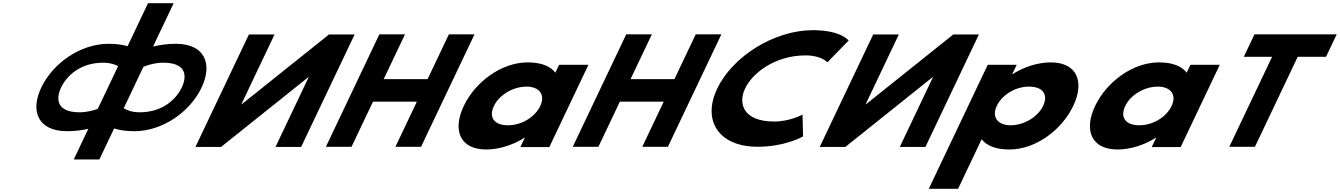

<svg xmlns="http://www.w3.org/2000/svg" viewBox="-20 -917 8354 1197"><path d="M775.5 -629.1C746.9 -637.4 708.3 -644 657.3 -644C479.2 -644 308.8 -521.6 237 -370.5C165.5 -220.1 220.7 -99 398.2 -99C449.1 -99 494.1 -105.6 530.5 -113.9L439.8 77H599.6L691.4 -116.2C720.5 -106.8 761.4 -99 816.9 -99C994.4 -99 1164.8 -220.1 1236.4 -370.5C1308.2 -521.6 1254.2 -644 1076.1 -644C1020.6 -644 972.2 -636.2 934.2 -626.8L1062.6 -897H902.8ZM716.4 -504.8 589.6 -238.2C563.4 -228.8 521.4 -216.9 476.6 -216.9C330.8 -216.9 327.5 -301.1 361.1 -371.8C394.5 -441.9 477.8 -526.1 623.6 -526.1C668.4 -526.1 699.1 -514.2 716.4 -504.8ZM850.6 -216.9C799.3 -216.9 766.6 -232.5 751.3 -242.1L874.3 -500.9C898.7 -510.5 946.3 -526.1 997.6 -526.1C1143.4 -526.1 1146.8 -441.9 1113.4 -371.8C1079.8 -301.1 996.4 -216.9 850.6 -216.9Z M1904.5 -436.1H1902.5L1358.2 -0.9H1198.4L1531.8 -702.1H1691.6L1484.7 -266.9H1486.8L2031 -702.1H2190.8L1857.4 -0.9H1697.6Z M2305.4 -283.2H2578.9L2445.2 -1.9H2605L2938.4 -703.1H2778.6L2645.6 -423.5H2372L2505 -703.1H2345.2L2011.8 -1.9H2171.6Z M2871.1 -256C2799.8 -106 2847.2 15 3011.3 15C3096 15 3183.3 -16 3249.3 -58H3251.7L3224.1 0H3404.6L3648.5 -513H3465.6L3442.3 -464C3411 -505 3353 -528 3269.5 -528C3105.4 -528 2942.4 -406 2871.1 -256ZM3059.1 -256C3092.8 -327 3180.7 -377 3261.8 -377C3341.7 -377 3381.8 -327 3348 -256C3314.8 -186 3230.7 -136 3147.2 -136C3060.1 -136 3025.8 -186 3059.1 -256Z M3844.4 -283.2H4117.9L3984.2 -1.9H4144L4477.4 -703.1H4317.6L4184.6 -423.5H3911L4044 -703.1H3884.2L3550.8 -1.9H3710.6Z M4807 -159.4C4612.6 -159.4 4580.6 -271.6 4625.4 -365.9C4669.9 -459.4 4808.6 -571.6 5003 -571.6C5101.7 -571.6 5138.1 -528.3 5138.1 -528.3L5270.7 -664.3C5270.7 -664.3 5223.3 -728.9 5047.9 -728.9C4807.3 -728.9 4547 -565.7 4451.2 -364.2C4355.9 -163.6 4462.8 -2.1 4702.4 -2.1C4877.7 -2.1 4986.6 -66.7 4986.6 -66.7L4983.3 -202.7C4983.3 -202.7 4905.7 -159.4 4807 -159.4Z M5796.5 -436.1H5794.5L5250.2 -0.9H5090.4L5423.8 -702.1H5583.6L5376.7 -266.9H5378.8L5923 -702.1H6082.8L5749.4 -0.9H5589.6Z M6671.2 -257C6742.5 -407 6695.1 -528 6531 -528C6446.3 -528 6358.9 -497 6293 -455H6290.8L6318.4 -513H6137.9L5770.4 260H5953.1L6100 -49C6131.3 -8 6189.3 15 6272.8 15C6436.9 15 6599.9 -107 6671.2 -257ZM6483.2 -257C6449.5 -186 6361.6 -136 6280.5 -136C6200.6 -136 6160.7 -186 6194.5 -257C6227.7 -327 6311.6 -377 6395.1 -377C6482.2 -377 6516.5 -327 6483.2 -257Z M6807.1 -256C6735.8 -106 6783.2 15 6947.3 15C7032 15 7119.3 -16 7185.3 -58H7187.7L7160.1 0H7340.6L7584.5 -513H7401.6L7378.3 -464C7347 -505 7289 -528 7205.5 -528C7041.4 -528 6878.4 -406 6807.1 -256ZM6995.1 -256C7028.8 -327 7116.7 -377 7197.8 -377C7277.7 -377 7317.8 -327 7284 -256C7250.8 -186 7166.7 -136 7083.2 -136C6996.1 -136 6961.8 -186 6995.1 -256Z M7734.3 -562.9H7910.7L7644 -1.9H7803.8L8070.5 -562.9H8246.9L8313.6 -703.1H7801Z"/></svg>

Font: Hussar
Style: BdSuprExtOblFive
Weight: 700
Foundry: Cannot Into Space Fonts
Version: Version 2.00